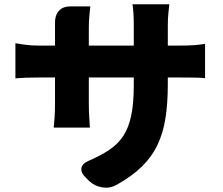

<svg xmlns="http://www.w3.org/2000/svg" viewBox="-20 -826 1040 897"><path d="M52 -624Q69 -621 97 -617Q125 -613 165 -613H237V-696Q237 -713 237 -715.5Q237 -718 237 -716.5Q237 -715 237 -718Q236 -753 254.5 -774.5Q273 -796 308 -796H402Q400 -778 397.5 -752.5Q395 -727 395 -695V-613H605V-707Q605 -769 599 -806H771Q769 -787 766.5 -762.5Q764 -738 764 -707V-613H817Q861 -613 886.5 -615Q912 -617 938 -621V-461Q917 -463 889 -463.5Q861 -464 818 -464H764V-432Q764 -343 753 -273.5Q742 -204 715.5 -148.5Q689 -93 642.5 -47.5Q596 -2 524 38Q493 55 458 49.5Q423 44 397 20L381 4Q356 -20 360.5 -41.5Q365 -63 397 -76Q452 -100 491.5 -126.5Q531 -153 556 -191Q581 -229 593 -286Q605 -343 605 -428V-464H395V-343Q395 -306 397 -277.5Q399 -249 400 -230H231Q233 -249 235 -277.5Q237 -306 237 -343V-464H165Q125 -464 99.5 -463Q74 -462 52 -460Z"/></svg>

Font: Chiron GoRound TC H
Style: Regular
Weight: 900
Designer: Ryoko NISHIZUKA 西塚涼子 (kana, bopomofo & ideographs); Paul D. Hunt (Latin, Greek & Cyrillic); Sandoll Communications 산돌커뮤니
Foundry: Adobe
Version: Version 1.000;hotconv 1.1.1;makeotfexe 2.6.0